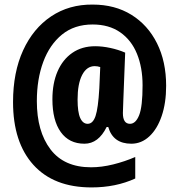

<svg xmlns="http://www.w3.org/2000/svg" viewBox="-20 -742 783 839"><path d="M706 -367Q706 -292 686.5 -235Q667 -178 632.5 -146Q598 -114 554 -114Q474 -114 453 -187H446Q410 -114 349 -114Q282 -114 245.5 -165Q209 -216 209 -308Q209 -378 231.5 -430Q254 -482 296 -511Q338 -540 396 -540Q427 -540 462 -532.5Q497 -525 527 -512L519 -306Q519 -292 518 -277Q517 -262 517 -248Q517 -201 548 -201Q573 -201 588 -238.5Q603 -276 603 -369Q603 -447 578.5 -507Q554 -567 505 -601Q456 -635 385 -635Q305 -635 251 -591Q197 -547 169 -471.5Q141 -396 141 -300Q141 -168 200.5 -89.5Q260 -11 378 -11Q424 -11 474.5 -23.5Q525 -36 571 -56V38Q486 77 380 77Q215 77 126 -21.5Q37 -120 37 -296Q37 -426 81 -522Q125 -618 203.5 -670.5Q282 -723 385 -722Q482 -722 554 -677.5Q626 -633 666 -553Q706 -473 706 -367ZM319 -307Q319 -252 330.5 -226.5Q342 -201 363 -201Q386 -201 397.5 -235Q409 -269 414 -356L418 -449Q406 -453 394 -453Q359 -453 339 -414.5Q319 -376 319 -307Z"/></svg>

Font: Noto Sans Thai ExtCond ExtBd
Style: Regular
Weight: 800
Width: 2
Designer: Monotype Design Team
Foundry: Monotype Imaging Inc.
Version: Version 2.002; ttfautohint (v1.8.4.7-5d5b)